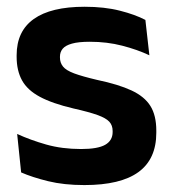

<svg xmlns="http://www.w3.org/2000/svg" viewBox="-20 -522 497 554"><path d="M223.5 12Q164.5 12 118.8 0.8Q73 -10.5 41 -24.5L29.5 -135.5Q67.5 -118 113.2 -105Q159 -92 214 -92Q262 -92 283.5 -104.2Q305 -116.5 305 -141V-144Q305 -160.5 295.2 -171Q285.5 -181.5 261 -190.2Q236.5 -199 192 -209Q130.5 -223.5 94.8 -242.8Q59 -262 43.5 -290.2Q28 -318.5 28 -358V-362.5Q28 -432 77.5 -467.2Q127 -502.5 224 -502.5Q281.5 -502.5 325.8 -491.2Q370 -480 399.5 -464.5L411 -362.5Q376 -379 332.5 -390.2Q289 -401.5 239 -401.5Q206.5 -401.5 187.8 -396.2Q169 -391 161 -381.5Q153 -372 153 -358.5V-356Q153 -341 161.8 -330Q170.5 -319 194 -310.2Q217.5 -301.5 260 -291.5Q322 -278.5 359.5 -261Q397 -243.5 414 -216.2Q431 -189 431 -145V-139Q431 -63 379.5 -25.5Q328 12 223.5 12Z"/></svg>

Font: Anek Gurmukhi Medium SemiBold
Style: Regular
Weight: 600
Version: Version 1.003